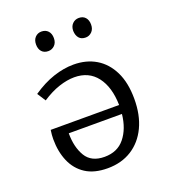

<svg xmlns="http://www.w3.org/2000/svg" viewBox="-137 -849 854 960"><g transform="rotate(-20 289.5 -369.0)"><path d="M287 -537Q355 -537 406 -506.5Q457 -476 486 -417Q515 -358 515 -272Q515 -186 485 -123Q455 -60 400.5 -25.5Q346 9 272 9Q201 9 155.5 -20.5Q110 -50 87.5 -102Q65 -154 65 -221Q65 -242 69 -269H433Q431 -365 388.5 -420.5Q346 -476 269 -476Q231 -476 187 -461.5Q143 -447 96 -416L67 -461Q124 -500 179.5 -518.5Q235 -537 287 -537ZM277 -50Q346 -50 384.5 -98Q423 -146 431 -222H148Q148 -148 177.5 -99Q207 -50 277 -50ZM392 -643Q369 -643 357 -657Q345 -671 344 -695Q344 -719 358 -733Q372 -747 392 -747Q414 -747 426.5 -733Q439 -719 439 -695Q439 -671 425 -657Q411 -643 392 -643ZM193 -643Q171 -643 158.5 -657Q146 -671 146 -695Q146 -719 159.5 -733Q173 -747 193 -747Q215 -747 228 -733Q241 -719 241 -695Q241 -671 227 -657Q213 -643 193 -643Z"/></g></svg>

Font: Bitter
Style: Regular
Weight: 400
Designer: Sol Matas, and Bitter project Authors
Foundry: Sol Matas
Version: Version 2.001